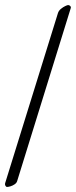

<svg xmlns="http://www.w3.org/2000/svg" viewBox="-42 -724 300 758"><path d="M-14 14Q-18 14 -20.5 9.5Q-23 5 -22 0L187 -673Q190 -682 198.5 -689Q207 -696 215.5 -700Q224 -704 227 -704Q232 -704 235.5 -700Q239 -696 237 -691L26 -10Q24 -2 16 3.5Q8 9 -0.5 11.5Q-9 14 -14 14Z"/></svg>

Font: EB Garamond
Style: Italic
Weight: 400
Italic angle: -17.2°
Designer: Georg Duffner and Octavio Pardo
Foundry: Georg Duffner
Version: Version 1.001